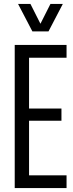

<svg xmlns="http://www.w3.org/2000/svg" viewBox="-20 -958 371 978"><path d="M55 -729H319V-664H128V-405H293V-343H128V-65H319V0H55ZM72 -938H135L186 -837L237 -938H300L227 -798H145Z"/></svg>

Font: Mona Sans Condensed
Style: Regular
Weight: 400
Width: 3
Designer: Deni Anggara
Foundry: GitHub
Version: Version 2.000